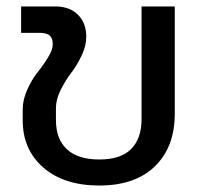

<svg xmlns="http://www.w3.org/2000/svg" viewBox="-20 -555 622 590"><path d="M285.2 15.1Q176.8 15.1 113.3 -40Q49.8 -95.2 49.8 -185.1V-219.2Q49.8 -249 64.2 -280.5Q78.6 -312 95.9 -333.5Q113.3 -355 127.7 -378.7Q142.1 -402.3 142.1 -418.9Q142.1 -438 132.6 -446Q123 -454.1 101.1 -454.1H44.9V-535.2H149.9Q193.8 -535.2 219.5 -509.8Q245.1 -484.4 245.1 -441.9Q245.1 -414.1 230.5 -383.5Q215.8 -353 198.5 -330.6Q181.2 -308.1 166.5 -278.8Q151.9 -249.5 151.9 -223.1V-186Q151.9 -127.9 185.5 -96.4Q219.2 -64.9 285.2 -64.9Q351.1 -64.9 383.1 -97.2Q415 -129.4 415 -189V-535.2H517.1V-206.1Q517.1 -103.5 456.3 -44.2Q395.5 15.1 285.2 15.1Z"/></svg>

Font: Prompt
Style: Regular
Weight: 400
Designer: Katatrad Team
Foundry: CadsonDemak
Version: Version 1.000;PS 001.000;hotconv 1.0.88;makeotf.lib2.5.64775